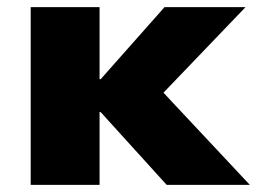

<svg xmlns="http://www.w3.org/2000/svg" viewBox="-20 -518 720 538"><path d="M66 0V-498H259V-296H262L441 -498H668L410 -229L413 -285L680 0H447L262 -204H259V0Z"/></svg>

Font: Nunito Sans 10pt SemiExpanded Black
Style: Regular
Weight: 900
Width: 6
Designer: Vernon Adams
Foundry: Vernon Adams
Version: Version 3.101;gftools[0.9.27]